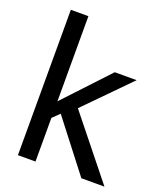

<svg xmlns="http://www.w3.org/2000/svg" viewBox="-140 -851 799 943"><g transform="rotate(20 259.5 -380.0)"><path d="M264.2 -317.4 488.3 -545.4H374L158.2 -314.9V-759.8H66.4V0H158.2V-228L194.3 -263.2L397.9 0H518.6Z"/></g></svg>

Font: SG Kara SemiBold
Style: Regular
Weight: 400
Designer: Damoon Khanjanzadeh
Version: Version 1.000